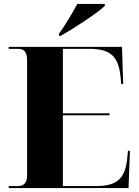

<svg xmlns="http://www.w3.org/2000/svg" viewBox="-20 -951 705 971"><path d="M278 -780V-770H288C355 -808 474 -886 510 -921V-931H371C347 -886 308 -821 278 -780ZM24 0H630L637 -188H627L624 -156C614 -47 573 -10 464 -10H298V-368H534V-378H298V-704H430C539 -704 580 -667 590 -559L593 -526H603L597 -714H24V-704H70C95 -704 117 -697 117 -645V-64C117 -25 99 -10 71 -10H24Z"/></svg>

Font: Noto Serif Display ExtraBold
Style: Regular
Weight: 800
Designer: Monotype Design Team
Foundry: Monotype Imaging Inc.
Version: Version 2.009